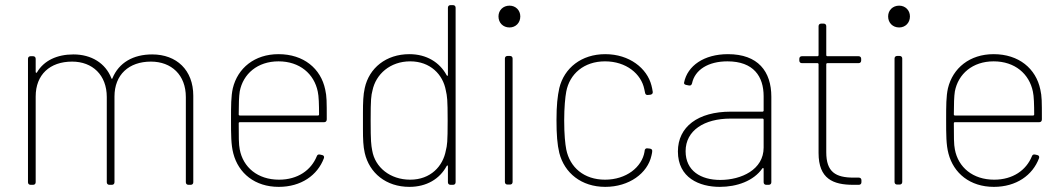

<svg xmlns="http://www.w3.org/2000/svg" viewBox="-20 -720 4135 748"><path d="M573 -508C499 -508 443 -476 418 -415C417 -412 415 -412 414 -415C391 -474 336 -508 266 -508C202 -508 151 -484 124 -438C122 -435 119 -436 119 -440V-491C119 -497 115 -501 109 -501H99C93 -501 89 -497 89 -491V-10C89 -4 93 0 99 0H109C115 0 119 -4 119 -10V-344C119 -429 174 -480 261 -480C340 -480 396 -428 396 -342V-10C396 -4 400 0 406 0H416C422 0 426 -4 426 -10V-344C426 -429 482 -480 568 -480C648 -480 704 -428 704 -342V-10C704 -4 708 0 714 0H723C729 0 733 -4 733 -10V-347C733 -447 668 -508 573 -508Z M1067 -20C984 -20 927 -68 914 -138C910 -156 910 -190 910 -240C910 -243 912 -244 914 -244H1243C1249 -244 1253 -248 1253 -255C1253 -327 1253 -344 1247 -371C1230 -453 1163 -509 1065 -509C972 -509 906 -455 887 -376C880 -344 880 -309 880 -252C880 -196 880 -156 889 -122C909 -45 973 8 1066 8C1153 8 1217 -37 1242 -104C1244 -110 1241 -115 1235 -116L1226 -118C1220 -119 1216 -117 1214 -111C1192 -57 1140 -20 1067 -20ZM1065 -481C1148 -481 1204 -432 1218 -363C1222 -346 1223 -311 1223 -274C1223 -271 1221 -270 1219 -270H914C912 -270 910 -271 910 -274C910 -313 911 -346 914 -364C927 -432 983 -481 1065 -481Z M1725 -690V-428C1725 -424 1722 -423 1720 -427C1693 -477 1642 -509 1575 -509C1484 -509 1418 -455 1401 -377C1395 -351 1394 -320 1394 -281C1394 -271 1394 -260 1394 -249C1394 -238 1394 -227 1394 -218C1394 -178 1395 -150 1401 -124C1419 -46 1484 8 1575 8C1642 8 1693 -23 1720 -73C1722 -77 1725 -76 1725 -72V-10C1725 -4 1729 0 1735 0H1745C1751 0 1755 -4 1755 -10V-690C1755 -696 1751 -700 1745 -700H1735C1729 -700 1725 -696 1725 -690ZM1717 -134C1706 -73 1658 -20 1578 -20C1500 -20 1441 -68 1430 -134C1426 -156 1424 -168 1424 -251C1424 -335 1426 -347 1431 -367C1444 -431 1500 -481 1578 -481C1656 -481 1706 -430 1717 -367C1722 -345 1724 -333 1724 -250C1724 -166 1722 -154 1717 -134Z M1965 -613C1989 -613 2007 -631 2007 -656C2007 -680 1989 -698 1965 -698C1940 -698 1922 -680 1922 -656C1922 -631 1940 -613 1965 -613ZM1957 -1H1967C1973 -1 1977 -5 1977 -11V-492C1977 -498 1973 -502 1967 -502H1957C1951 -502 1947 -498 1947 -492V-11C1947 -5 1951 -1 1957 -1Z M2338 8C2431 8 2503 -45 2518 -114C2520 -122 2521 -128 2521 -132C2521 -138 2517 -140 2512 -141L2503 -142C2498 -143 2494 -141 2492 -136C2492 -134 2491 -131 2491 -130C2491 -130 2491 -130 2491 -129C2481 -69 2420 -20 2337 -20C2255 -20 2200 -68 2186 -138C2182 -159 2178 -195 2178 -251C2178 -301 2182 -342 2186 -363C2199 -432 2255 -481 2337 -481C2420 -481 2478 -432 2490 -373L2493 -359C2494 -353 2497 -350 2502 -350C2503 -350 2503 -350 2504 -350L2514 -351C2519 -352 2523 -355 2523 -360C2523 -361 2523 -361 2523 -362C2522 -370 2520 -379 2518 -387C2501 -454 2432 -509 2338 -509C2245 -509 2178 -455 2159 -377C2152 -345 2148 -310 2148 -252C2148 -196 2151 -157 2159 -124C2179 -46 2245 8 2338 8Z M2816 -509C2723 -509 2658 -464 2645 -398C2644 -393 2648 -390 2654 -389L2664 -387C2670 -386 2674 -388 2676 -395C2687 -448 2739 -481 2814 -481C2916 -481 2955 -422 2955 -345V-289C2955 -287 2953 -285 2951 -285H2827C2699 -285 2621 -226 2621 -130C2621 -27 2705 8 2784 8C2851 8 2916 -15 2950 -64C2953 -67 2955 -65 2955 -62V-10C2955 -4 2959 0 2965 0H2975C2981 0 2985 -4 2985 -10V-343C2985 -442 2933 -509 2816 -509ZM2786 -19C2711 -19 2651 -54 2651 -131C2651 -212 2724 -258 2826 -258H2951C2953 -258 2955 -256 2955 -254V-145C2955 -59 2868 -19 2786 -19Z M3306 -28C3235 -28 3199 -50 3199 -127V-470C3199 -472 3201 -474 3203 -474H3325C3331 -474 3335 -478 3335 -484V-491C3335 -497 3331 -501 3325 -501H3203C3201 -501 3199 -503 3199 -505V-618C3199 -624 3195 -628 3189 -628H3179C3173 -628 3169 -624 3169 -618V-505C3169 -503 3167 -501 3165 -501H3104C3098 -501 3094 -497 3094 -491V-484C3094 -478 3098 -474 3104 -474H3165C3167 -474 3169 -472 3169 -470V-124C3169 -23 3226 0 3304 0H3326C3332 0 3336 -4 3336 -10V-18C3336 -24 3332 -28 3326 -28Z M3483 -613C3507 -613 3525 -631 3525 -656C3525 -680 3507 -698 3483 -698C3458 -698 3440 -680 3440 -656C3440 -631 3458 -613 3483 -613ZM3475 -1H3485C3491 -1 3495 -5 3495 -11V-492C3495 -498 3491 -502 3485 -502H3475C3469 -502 3465 -498 3465 -492V-11C3465 -5 3469 -1 3475 -1Z M3853 -20C3770 -20 3713 -68 3700 -138C3696 -156 3696 -190 3696 -240C3696 -243 3698 -244 3700 -244H4029C4035 -244 4039 -248 4039 -255C4039 -327 4039 -344 4033 -371C4016 -453 3949 -509 3851 -509C3758 -509 3692 -455 3673 -376C3666 -344 3666 -309 3666 -252C3666 -196 3666 -156 3675 -122C3695 -45 3759 8 3852 8C3939 8 4003 -37 4028 -104C4030 -110 4027 -115 4021 -116L4012 -118C4006 -119 4002 -117 4000 -111C3978 -57 3926 -20 3853 -20ZM3851 -481C3934 -481 3990 -432 4004 -363C4008 -346 4009 -311 4009 -274C4009 -271 4007 -270 4005 -270H3700C3698 -270 3696 -271 3696 -274C3696 -313 3697 -346 3700 -364C3713 -432 3769 -481 3851 -481Z"/></svg>

Font: Barlow Thin
Style: Regular
Weight: 250
Designer: Jeremy Tribby
Foundry: Tribby Type
Version: Version 1.422;hotconv 1.0.109;makeotfexe 2.5.65596